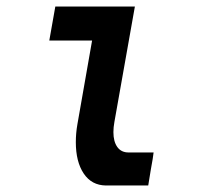

<svg xmlns="http://www.w3.org/2000/svg" viewBox="-20 -570 640 590"><path d="M213 -133Q213 -161 218 -189L263 -445.5H131.5L150 -550H394.5L331.5 -195Q328.5 -178.5 328.5 -164Q328.5 -135 340.5 -118.2Q352.5 -101.5 375 -101.5H452Q450.5 -86.5 443.5 -49L435.5 0H305.5Q261.5 -0.5 237.2 -36.8Q213 -73 213 -133Z"/></svg>

Font: JuliaMono ExtraBold
Style: Italic
Weight: 800
Italic angle: -9°
Monospace: yes
Designer: cormullion
Foundry: corm
Version: Version 0.057; ttfautohint (v1.8.4)